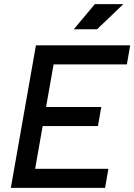

<svg xmlns="http://www.w3.org/2000/svg" viewBox="-20 -914 653 934"><path d="M32.7 0 154.8 -693.4H613.3L597.2 -600.6H240.7L204.1 -393.6H472.7L456.5 -300.8H187.5L150.9 -92.8H507.3L491.2 0ZM338.9 -771.5 441.4 -894H580.1L452.1 -771.5Z"/></svg>

Font: Cascadia Mono
Style: Italic
Weight: 400
Italic angle: -10°
Monospace: yes
Designer: Aaron Bell
Foundry: Saja Typeworks
Version: Version 2404.023; ttfautohint (v1.8.4)